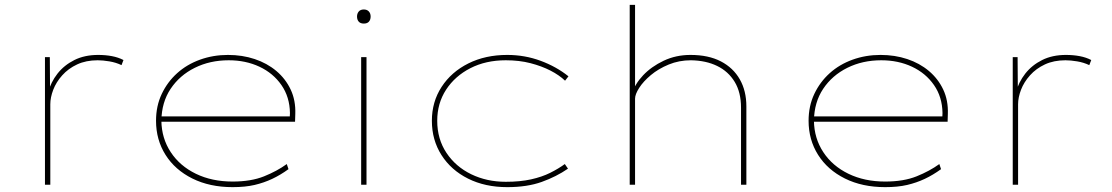

<svg xmlns="http://www.w3.org/2000/svg" viewBox="-20 -760 4575 790"><path d="M165 0V-525H185L186 -381L177 -377Q189 -422 216.5 -457Q244 -492 286 -513Q328 -534 384 -534Q414 -534 440.5 -529Q467 -524 488 -513L480 -492Q457 -503 430 -507.5Q403 -512 382 -512Q334 -512 297.5 -495Q261 -478 236 -450Q211 -422 199 -390.5Q187 -359 187 -331V0Z M937 10Q843 10 771.5 -25.5Q700 -61 661 -123Q622 -185 622 -263Q622 -324 645.5 -373.5Q669 -423 709 -459Q749 -495 803 -514.5Q857 -534 918 -534Q977 -534 1028 -517Q1079 -500 1117 -468Q1155 -436 1176 -391.5Q1197 -347 1195 -291L1194 -259H634V-281H1183L1172 -270L1173 -295Q1172 -361 1138 -410Q1104 -459 1047.5 -485.5Q991 -512 921 -512Q844 -512 781.5 -481Q719 -450 682 -394.5Q645 -339 644 -263Q645 -191 682.5 -134Q720 -77 786 -45Q852 -13 937 -13Q1013 -13 1066.5 -34.5Q1120 -56 1160 -85L1167 -64Q1134 -40 1100 -24Q1066 -8 1027.5 1Q989 10 937 10Z M1466 0V-525H1488V0ZM1477 -663Q1463 -663 1456 -671Q1449 -679 1449 -692Q1449 -704 1456 -712.5Q1463 -721 1477 -721Q1490 -721 1497.5 -713Q1505 -705 1505 -692Q1505 -679 1498 -671Q1491 -663 1477 -663Z M2067 10Q1976 10 1906 -25Q1836 -60 1796.5 -122Q1757 -184 1757 -263Q1757 -341 1797 -402.5Q1837 -464 1907 -499Q1977 -534 2067 -534Q2139 -534 2204 -510Q2269 -486 2319 -446L2305 -428Q2281 -451 2245 -469.5Q2209 -488 2163 -500Q2117 -512 2061 -512Q1979 -512 1915.5 -479.5Q1852 -447 1815.5 -391Q1779 -335 1779 -263Q1779 -188 1817 -131Q1855 -74 1919 -43Q1983 -12 2061 -12Q2120 -12 2165 -22Q2210 -32 2244 -49Q2278 -66 2304 -85L2317 -66Q2269 -33 2209 -11.5Q2149 10 2067 10Z M2571 0V-740H2593V-378L2581 -375Q2592 -414 2626 -450Q2660 -486 2710.5 -510Q2761 -534 2821 -534Q2895 -534 2946 -507.5Q2997 -481 3024 -433.5Q3051 -386 3051 -322V0H3029V-317Q3029 -380 3003 -423Q2977 -466 2931 -488.5Q2885 -511 2823 -512Q2774 -512 2731.5 -494.5Q2689 -477 2658 -451Q2627 -425 2610 -398.5Q2593 -372 2593 -354V0H2582Q2571 0 2568 0Q2565 0 2571 0Z M3622 10Q3528 10 3456.5 -25.5Q3385 -61 3346 -123Q3307 -185 3307 -263Q3307 -324 3330.5 -373.5Q3354 -423 3394 -459Q3434 -495 3488 -514.5Q3542 -534 3603 -534Q3662 -534 3713 -517Q3764 -500 3802 -468Q3840 -436 3861 -391.5Q3882 -347 3880 -291L3879 -259H3319V-281H3868L3857 -270L3858 -295Q3857 -361 3823 -410Q3789 -459 3732.5 -485.5Q3676 -512 3606 -512Q3529 -512 3466.5 -481Q3404 -450 3367 -394.5Q3330 -339 3329 -263Q3330 -191 3367.5 -134Q3405 -77 3471 -45Q3537 -13 3622 -13Q3698 -13 3751.5 -34.5Q3805 -56 3845 -85L3852 -64Q3819 -40 3785 -24Q3751 -8 3712.5 1Q3674 10 3622 10Z M4147 0V-525H4167L4168 -381L4159 -377Q4171 -422 4198.5 -457Q4226 -492 4268 -513Q4310 -534 4366 -534Q4396 -534 4422.5 -529Q4449 -524 4470 -513L4462 -492Q4439 -503 4412 -507.5Q4385 -512 4364 -512Q4316 -512 4279.5 -495Q4243 -478 4218 -450Q4193 -422 4181 -390.5Q4169 -359 4169 -331V0Z"/></svg>

Font: Lexend Mega Thin
Style: Regular
Weight: 250
Version: Version 1.007